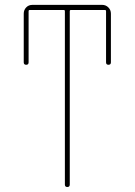

<svg xmlns="http://www.w3.org/2000/svg" viewBox="-20 -750 540 770"><path d="M75.2 -500V-695.3Q75.2 -710 85 -720.2Q94.7 -730.5 110.4 -730.5H389.6Q404.3 -730.5 414.6 -720.2Q424.8 -710 424.8 -695.3V-500Q424.8 -490.2 415 -490.2Q405.3 -490.2 405.3 -500V-705.1Q405.3 -710 400.4 -710H264.6Q259.8 -710 259.8 -705.1V-9.8Q259.8 0 250 0Q240.2 0 240.2 -9.8V-705.1Q240.2 -710 235.4 -710H99.6Q94.7 -710 94.7 -705.1V-500Q94.7 -490.2 85 -490.2Q75.2 -490.2 75.2 -500Z"/></svg>

Font: Rounded-X Mgen+ 2m thin
Style: Regular
Weight: 100
Designer: [Source Han Sans]
Ryoko NISHIZUKA  (kana & ideographs); Paul D. Hunt (Latin, Greek & Cyrillic); Wenlong ZHANG  (bopomofo
Version: Version 1.059.20150602